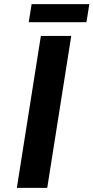

<svg xmlns="http://www.w3.org/2000/svg" viewBox="-20 -915 455 935"><path d="M179 -740H327L210 0H62ZM134 -895H415L401 -807H120Z"/></svg>

Font: Exo
Style: Bold Italic
Weight: 700
Italic angle: -9°
Designer: Natanael Gama
Foundry: Natanael Gama
Version: Version 1.500; ttfautohint (v1.6)